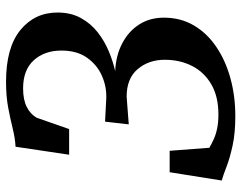

<svg xmlns="http://www.w3.org/2000/svg" viewBox="-102 -689 800 636"><g transform="rotate(-90 298.0 -371.0)"><path d="M231.5 8.5Q175.5 8.5 134 -0.5Q92.5 -9.5 64.2 -20.5Q36 -31.5 18 -36.5L45.5 -209H116.5L126.5 -77.5Q139.5 -70 154.8 -63Q170 -56 190 -51.8Q210 -47.5 236.5 -47.5Q296 -47.5 336.2 -70.8Q376.5 -94 397.2 -134.2Q418 -174.5 418 -225Q418 -278.5 387 -315Q356 -351.5 296 -351.5L204 -344.5L213 -423L290 -419Q329 -417.5 365.2 -433.5Q401.5 -449.5 425 -483Q448.5 -516.5 448.5 -567.5Q448.5 -623.5 416.5 -659Q384.5 -694.5 323 -694.5Q285.5 -694.5 261.5 -682.2Q237.5 -670 226 -649.5L188.5 -542H103.5L130 -719.5Q158.5 -721 189.8 -728.8Q221 -736.5 259 -743.8Q297 -751 345 -751Q458.5 -751 516.5 -703.5Q574.5 -656 574.5 -580.5Q574.5 -536 556.2 -503Q538 -470 508.8 -447.2Q479.5 -424.5 445.8 -410.5Q412 -396.5 380.5 -389.5Q432.5 -387 472.2 -366.2Q512 -345.5 534.8 -310.2Q557.5 -275 557.5 -228Q557.5 -173 532 -129.2Q506.5 -85.5 461.2 -54.8Q416 -24 357 -7.8Q298 8.5 231.5 8.5Z"/></g></svg>

Font: Merriweather SemiBold
Style: Italic
Weight: 600
Italic angle: -7.8°
Version: Version 2.101